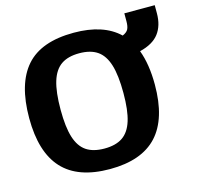

<svg xmlns="http://www.w3.org/2000/svg" viewBox="-103 -798 949 921"><g transform="rotate(-15 371.5 -337.0)"><path d="M21 -321Q21 -492 96 -577Q171 -662 333 -662Q480 -662 557 -588Q578 -597 585 -610.5Q592 -624 592 -650V-689H743V-649Q743 -588 713.5 -549Q684 -510 618 -494Q645 -422 645 -321Q645 -152 568 -68.5Q491 15 333 15Q175 15 98 -68.5Q21 -152 21 -321ZM489 -321Q489 -409 473 -461Q457 -513 423 -536.5Q389 -560 333 -560Q277 -560 243 -536.5Q209 -513 193 -461Q177 -409 177 -321Q177 -235 193 -184Q209 -133 243 -110Q277 -87 333 -87Q389 -87 423 -110Q457 -133 473 -184Q489 -235 489 -321Z"/></g></svg>

Font: Pridi SemiBold
Style: Regular
Weight: 600
Designer: Katatrad Team
Foundry: CadsonDemak
Version: Version 1.001